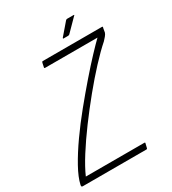

<svg xmlns="http://www.w3.org/2000/svg" viewBox="-217 -904 902 1006"><g transform="rotate(-30 234.0 -400.5)"><path d="M487 -673Q491 -673 491.5 -671Q492 -669 490 -664L486 -640Q484 -632 475 -621Q466 -610 458 -602Q418 -567 368.5 -513.5Q319 -460 267 -396.5Q215 -333 166.5 -267.5Q118 -202 80 -142Q42 -82 22 -36H376Q379 -36 380 -34.5Q381 -33 380 -31L374 -6Q373 -2 372 -1Q371 0 368 0H-17Q-23 0 -24 -3.5Q-25 -7 -24 -12Q-15 -53 16 -109Q47 -165 91.5 -228Q136 -291 187 -353.5Q238 -416 287 -472.5Q336 -529 376 -571.5Q416 -614 439 -636H122Q119 -636 118 -638Q117 -640 118 -642L123 -666Q124 -670 125.5 -671.5Q127 -673 130 -673ZM311 -721H283Q280 -721 280 -722.5Q280 -724 281 -726L342 -797Q344 -799 346 -800Q348 -801 351 -801H390Q392 -801 393 -800Q394 -799 391 -797L319 -724Q317 -723 315 -722Q313 -721 311 -721Z"/></g></svg>

Font: Glory Thin ExtraLight
Style: Italic
Weight: 250
Italic angle: -12°
Version: Version 1.011